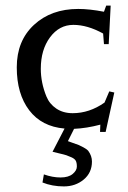

<svg xmlns="http://www.w3.org/2000/svg" viewBox="-20 -446 459 687"><path d="M260 -414Q300 -414 352 -404L360 -426H376L369 -288H352L349 -326Q293 -357 242.5 -357Q192 -357 159 -312.5Q126 -268 126 -200Q126 -150 146 -101Q157 -74 181.5 -57.5Q206 -41 240 -41Q300 -41 354 -79L371 -119L389 -115L358 26H338L339 0Q290 13 245 15L223 59Q225 60 241 65.5Q257 71 262 73Q267 75 279 81.5Q291 88 296 94Q309 112 309 132Q309 172 279.5 196.5Q250 221 208.5 221Q167 221 132 207L137 178Q168 189 196.5 189Q225 189 240 176.5Q255 164 255 150Q255 136 251 129Q247 122 236 117Q225 112 217.5 109.5Q210 107 192.5 103Q175 99 168 97L211 14Q129 7 84.5 -51.5Q40 -110 40 -205Q40 -300 101.5 -357Q163 -414 260 -414Z"/></svg>

Font: Balthazar
Style: Regular
Weight: 400
Designer: Dario Manuel Muhafara
Foundry: Dario Manuel Muhafara
Version: Version 1.000